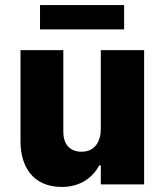

<svg xmlns="http://www.w3.org/2000/svg" viewBox="-20 -728 645 758"><path d="M470 -612V-708H138V-612ZM224 10C299 10 346 -28 372 -75H378V0H549V-530H378V-219C378 -173 357 -129 302 -129C254 -129 230 -161 230 -207V-530H61V-169C61 -72 109 10 224 10Z"/></svg>

Font: Be Vietnam Pro ExtraBold
Style: Regular
Weight: 800
Designer: Lam Bao, Tony Le, Vietanh Nguyen
Foundry: Yellow Type Foundry
Version: Version 1.002